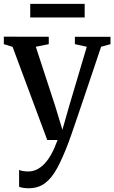

<svg xmlns="http://www.w3.org/2000/svg" viewBox="-22 -729 596 1000"><path d="M126 251.5Q110.5 251.5 97.5 249.2Q84.5 247 77.5 243.5V156Q84 159.5 97.8 161.8Q111.5 164 125.5 164Q148.5 164 169.8 153.8Q191 143.5 210.2 123.2Q229.5 103 246.2 72.2Q263 41.5 278 0H224L43.5 -485L-2 -499V-538L232 -537.5V-499L164.5 -485.5L266 -175L303 -53L337.5 -174L430 -485.5L368 -499V-537.5H553.5V-499L504.5 -485.5Q478 -406 454 -335Q430 -264 409.8 -204.2Q389.5 -144.5 374 -98.8Q358.5 -53 348.2 -23.8Q338 5.5 334 15.5Q304.5 93.5 276 146.2Q247.5 199 212.2 225.2Q177 251.5 126 251.5ZM419 -709V-638H135.5V-709Z"/></svg>

Font: Merriweather 60pt Medium
Style: Regular
Weight: 500
Version: Version 2.100